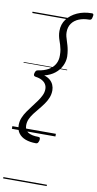

<svg xmlns="http://www.w3.org/2000/svg" viewBox="-135 -1002 720 1429"><g transform="rotate(10 225.0 -287.5)"><path d="M437 -950Q448 -950 449.5 -942.5Q451 -935 448 -925Q446 -911 441 -905.5Q436 -900 426 -900Q382 -900 348 -886Q314 -872 295 -845Q276 -818 276 -779Q276 -762 280 -747Q284 -732 289 -716.5Q294 -701 299 -684Q304 -667 307.5 -646.5Q311 -626 312 -600Q312 -564 295.5 -530Q279 -496 247 -470.5Q215 -445 168 -433Q195 -425 212.5 -410Q230 -395 238.5 -375Q247 -355 247 -334Q247 -304 236.5 -278Q226 -252 209 -228Q192 -204 173.5 -182Q155 -160 138 -138Q121 -116 110.5 -93Q100 -70 100 -44Q100 -8 127 8.5Q154 25 204 25Q215 25 217 32Q219 39 217 50Q213 64 208.5 69.5Q204 75 194 75Q149 75 115.5 62.5Q82 50 63.5 25Q45 0 45 -37Q45 -66 56 -92.5Q67 -119 84 -143.5Q101 -168 119.5 -192Q138 -216 155 -239.5Q172 -263 183 -286.5Q194 -310 194 -334Q194 -354 184.5 -370Q175 -386 155.5 -397Q136 -408 106 -412Q97 -414 93.5 -419Q90 -424 93 -437Q97 -451 102 -456Q107 -461 116 -462Q162 -469 193.5 -487Q225 -505 241.5 -534Q258 -563 257 -600Q257 -625 253.5 -643.5Q250 -662 245 -678Q240 -694 234.5 -709.5Q229 -725 225.5 -742Q222 -759 222 -779Q222 -830 250.5 -868Q279 -906 327.5 -928Q376 -950 437 -950ZM0 365H329V375H0ZM0 -20H329V0H0ZM0 -505H329V-500H0ZM0 -885H329V-875H0Z"/></g></svg>

Font: Playwrite IS Guides
Style: Regular
Weight: 400
Designer: Veronika Burian, José Scaglione
Foundry: TypeTogether
Version: Version 1.003